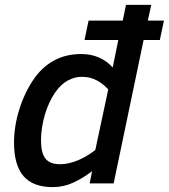

<svg xmlns="http://www.w3.org/2000/svg" viewBox="-20 -747 688 782"><path d="M37.1 -167Q37.1 -199.2 42.7 -234.4Q48.3 -269.5 59.6 -304.7Q70.8 -339.8 87.2 -373Q103.5 -406.2 125 -435.1Q158.7 -479.5 205.1 -503.2Q251.5 -526.9 311 -526.9Q350.6 -526.9 383.1 -512.7Q415.5 -498.5 439 -472.2L461.9 -584H324.2L340.8 -663.1H480L493.2 -727.1H596.2L582 -663.1H647.9L630.9 -584H564.9L442.9 0H345.2L355 -49.8Q318.4 -21.5 278.6 -3.2Q238.8 15.1 194.8 15.1Q114.7 15.1 75.9 -29.5Q37.1 -74.2 37.1 -167ZM205.1 -371.1Q191.9 -352.1 181.2 -328.9Q170.4 -305.7 162.8 -280Q155.3 -254.4 151.1 -227.5Q147 -200.7 147 -174.8Q147 -123.5 165.3 -100.8Q183.6 -78.1 225.1 -78.1Q243.7 -78.1 262.9 -82.8Q282.2 -87.4 300.8 -95.5Q319.3 -103.5 336.4 -114Q353.5 -124.5 368.2 -136.2L420.9 -382.8Q400.4 -405.8 373.5 -419.9Q346.7 -434.1 313 -434.1Q284.2 -434.1 256.3 -419.2Q228.5 -404.3 205.1 -371.1Z"/></svg>

Font: Clear Sans Medium
Style: Italic
Weight: 500
Italic angle: -12°
Foundry: Intel Corporation
Version: Version 1.00